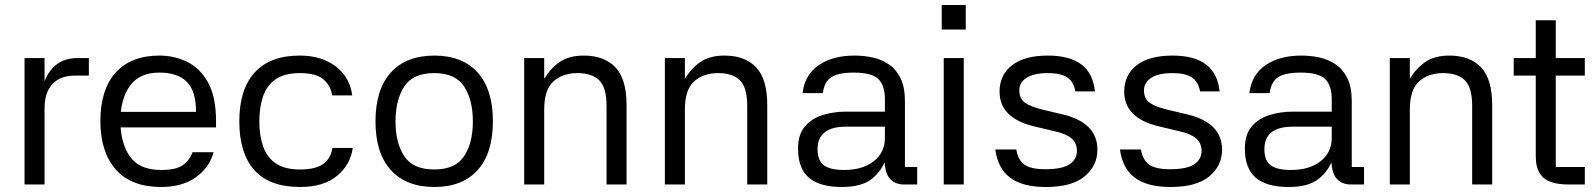

<svg xmlns="http://www.w3.org/2000/svg" viewBox="-20 -737 6370 767"><path d="M158 0H78V-505H158V-412Q175 -457 208 -481Q241 -505 290 -505H335V-435H280Q221 -435 189.5 -401.5Q158 -368 158 -303Z M420 -290H763Q763 -374 726 -410.5Q689 -447 617 -447Q537 -447 499 -394Q461 -341 461 -254Q461 -167 498.5 -112.5Q536 -58 624 -58Q683 -58 710 -77Q737 -96 749 -129H833Q817 -68 762.5 -29Q708 10 624 10Q504 10 442.5 -60Q381 -130 381 -253Q381 -380 442.5 -447.5Q504 -515 617 -515Q675 -515 726.5 -490.5Q778 -466 810.5 -408.5Q843 -351 843 -253V-228H419Z M1179 10Q1056 10 996 -57.5Q936 -125 936 -252Q936 -380 997.5 -447.5Q1059 -515 1177 -515Q1265 -515 1321.5 -471.5Q1378 -428 1387 -356H1307Q1301 -395 1272 -420Q1243 -445 1178 -445Q1117 -445 1081.5 -420.5Q1046 -396 1031 -352.5Q1016 -309 1016 -252Q1016 -196 1031 -152.5Q1046 -109 1081.5 -84.5Q1117 -60 1178 -60Q1240 -60 1270.5 -81.5Q1301 -103 1308 -146H1389Q1381 -81 1327.5 -35.5Q1274 10 1179 10Z M1715 10Q1603 10 1541.5 -57.5Q1480 -125 1480 -252Q1480 -380 1541.5 -447.5Q1603 -515 1715 -515Q1827 -515 1888 -447.5Q1949 -380 1949 -252Q1949 -125 1888 -57.5Q1827 10 1715 10ZM1715 -60Q1799 -60 1834 -113Q1869 -166 1869 -252Q1869 -338 1834 -391.5Q1799 -445 1715 -445Q1630 -445 1595 -391.5Q1560 -338 1560 -252Q1560 -166 1595 -113Q1630 -60 1715 -60Z M2154 0H2074V-505H2154V-422Q2179 -464 2216 -489.5Q2253 -515 2312 -515Q2394 -515 2438.5 -468Q2483 -421 2483 -317V0H2403V-314Q2403 -388 2373.5 -416.5Q2344 -445 2287 -445Q2228 -445 2191 -412Q2154 -379 2154 -299Z M2716 0H2636V-505H2716V-422Q2741 -464 2778 -489.5Q2815 -515 2874 -515Q2956 -515 3000.5 -468Q3045 -421 3045 -317V0H2965V-314Q2965 -388 2935.5 -416.5Q2906 -445 2849 -445Q2790 -445 2753 -412Q2716 -379 2716 -299Z M3644 0H3591Q3554 0 3533 -25.5Q3512 -51 3513 -115L3520 -105Q3504 -56 3463.5 -23Q3423 10 3343 10Q3256 10 3212 -26.5Q3168 -63 3168 -144Q3168 -200 3195.5 -232Q3223 -264 3266.5 -277.5Q3310 -291 3359 -291H3515V-340Q3515 -396 3488.5 -421.5Q3462 -447 3391 -447Q3330 -447 3301.5 -429Q3273 -411 3267 -365H3186Q3195 -439 3251 -477Q3307 -515 3394 -515Q3430 -515 3465.5 -507.5Q3501 -500 3530.5 -480Q3560 -460 3577.5 -424.5Q3595 -389 3595 -332V-70H3644ZM3246 -141Q3246 -95 3271.5 -76.5Q3297 -58 3352 -58Q3426 -58 3470.5 -93Q3515 -128 3515 -186V-231H3360Q3246 -231 3246 -141Z M3830 -505V0H3750V-505ZM3742 -717H3838V-619H3742Z M4276 -372Q4269 -411 4243 -428Q4217 -445 4166 -445Q4111 -445 4081.5 -426.5Q4052 -408 4052 -376Q4052 -342 4075.5 -326Q4099 -310 4145 -299L4225 -280Q4364 -247 4364 -139Q4364 -75 4313 -32.5Q4262 10 4158 10Q4065 10 4015.5 -27Q3966 -64 3956 -140H4040Q4046 -100 4071 -80.5Q4096 -61 4156 -61Q4224 -61 4253 -81Q4282 -101 4282 -134Q4282 -166 4260 -184.5Q4238 -203 4192 -213L4112 -232Q3973 -265 3973 -371Q3973 -437 4022.5 -476Q4072 -515 4166 -515Q4340 -515 4354 -372Z M4774 -372Q4767 -411 4741 -428Q4715 -445 4664 -445Q4609 -445 4579.5 -426.5Q4550 -408 4550 -376Q4550 -342 4573.5 -326Q4597 -310 4643 -299L4723 -280Q4862 -247 4862 -139Q4862 -75 4811 -32.5Q4760 10 4656 10Q4563 10 4513.5 -27Q4464 -64 4454 -140H4538Q4544 -100 4569 -80.5Q4594 -61 4654 -61Q4722 -61 4751 -81Q4780 -101 4780 -134Q4780 -166 4758 -184.5Q4736 -203 4690 -213L4610 -232Q4471 -265 4471 -371Q4471 -437 4520.5 -476Q4570 -515 4664 -515Q4838 -515 4852 -372Z M5429 0H5376Q5339 0 5318 -25.5Q5297 -51 5298 -115L5305 -105Q5289 -56 5248.5 -23Q5208 10 5128 10Q5041 10 4997 -26.5Q4953 -63 4953 -144Q4953 -200 4980.5 -232Q5008 -264 5051.5 -277.5Q5095 -291 5144 -291H5300V-340Q5300 -396 5273.5 -421.5Q5247 -447 5176 -447Q5115 -447 5086.5 -429Q5058 -411 5052 -365H4971Q4980 -439 5036 -477Q5092 -515 5179 -515Q5215 -515 5250.5 -507.5Q5286 -500 5315.5 -480Q5345 -460 5362.5 -424.5Q5380 -389 5380 -332V-70H5429ZM5031 -141Q5031 -95 5056.5 -76.5Q5082 -58 5137 -58Q5211 -58 5255.5 -93Q5300 -128 5300 -186V-231H5145Q5031 -231 5031 -141Z M5612 0H5532V-505H5612V-422Q5637 -464 5674 -489.5Q5711 -515 5770 -515Q5852 -515 5896.5 -468Q5941 -421 5941 -317V0H5861V-314Q5861 -388 5831.5 -416.5Q5802 -445 5745 -445Q5686 -445 5649 -412Q5612 -379 5612 -299Z M6311 -435H6195V-70H6311V0H6245Q6207 0 6177.5 -9.5Q6148 -19 6131.5 -44Q6115 -69 6115 -115V-435H6027V-505H6115V-656H6195V-505H6311Z"/></svg>

Font: 42dot Sans
Style: Regular
Weight: 400
Designer: 42dot
Version: Version 1.000